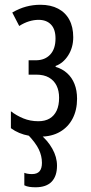

<svg xmlns="http://www.w3.org/2000/svg" viewBox="-20 -566 385 809"><path d="M150.4 -545.9Q193.8 -545.9 224.9 -529.5Q255.9 -513.2 272.2 -482.7Q288.6 -452.1 288.6 -409.2Q288.6 -366.2 267.6 -333Q246.6 -299.8 214.4 -288.1V-284.2Q242.7 -275.9 262.9 -257.6Q283.2 -239.3 293.9 -212.2Q304.7 -185.1 304.7 -149.9Q304.7 -102.5 286.1 -66.7Q267.6 -30.8 232.7 -10.5Q197.8 9.8 148.4 9.8Q123.5 9.8 101.8 5.9Q80.1 2 61.3 -5.9Q42.5 -13.7 25.9 -25.9V-97.2Q49.3 -79.1 78.4 -67.1Q107.4 -55.2 141.6 -55.2Q169.9 -55.2 189.2 -66.7Q208.5 -78.1 218.8 -100.1Q229 -122.1 229 -154.3Q229 -183.6 218.3 -205.3Q207.5 -227.1 186.3 -239.3Q165 -251.5 132.3 -251.5H100.6V-312H130.9Q168.9 -312 191.4 -335.9Q213.9 -359.9 213.9 -403.8Q213.9 -442.9 194.8 -462.6Q175.8 -482.4 142.6 -482.4Q123 -482.4 102.3 -476.1Q81.5 -469.7 61 -456.5L31.7 -513.2Q61 -530.3 90.1 -538.1Q119.1 -545.9 150.4 -545.9ZM156.7 120.1Q156.7 90.8 143.3 63Q129.9 35.2 96.2 0H148.9Q180.7 25.4 200.4 60.5Q220.2 95.7 220.2 131.8Q220.2 176.3 197.5 199.7Q174.8 223.1 129.9 223.1Q116.2 223.1 104.2 221.4Q92.3 219.7 82.5 214.8V162.1Q87.9 164.6 96.2 166Q104.5 167.5 114.7 167.5Q136.2 167.5 146.5 155.8Q156.7 144 156.7 120.1Z"/></svg>

Font: Open Sans Condensed
Style: Regular
Weight: 400
Width: 3
Designer: Monotype Design Team
Foundry: Monotype Imaging Inc.
Version: Version 3.000